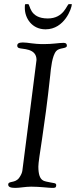

<svg xmlns="http://www.w3.org/2000/svg" viewBox="-20 -911 370 936"><path d="M101 -872C101 -822 136 -768 202 -768C295 -768 330 -872 330 -889C330 -891 330 -891 323 -891H316C306 -891 293 -821 213 -821C121 -821 128 -891 117 -891H106C102 -891 101 -890 101 -872ZM20 -11C20 1 33 5 55 5C76 5 104 -1 132 -1C174 -1 219 5 233 5C246 5 254 6 254 -9C254 -20 240 -18 224 -22C199 -29 167 -21 167 -99C167 -136 197 -281 225 -545C228 -577 234 -639 254 -662C269 -680 306 -672 306 -688C306 -702 295 -702 288 -702C268 -702 237 -696 194 -696C138 -696 119 -704 91 -704C70 -704 64 -697 64 -689C64 -684 66 -679 72 -677C87 -670 158 -678 158 -619C158 -615 97 -142 89 -79C88 -70 83 -58 74 -45C54 -16 20 -31 20 -11Z"/></svg>

Font: OFL Sorts Mill Goudy
Style: Italic
Weight: 500
Italic angle: -6°
Version: Version 003.000